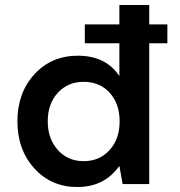

<svg xmlns="http://www.w3.org/2000/svg" viewBox="-20 -740 722 772"><path d="M321 -566V-642H460V-720H580V-642H653V-566H580V0H473L460 -73Q400 12 291 12Q186 12 118 -63Q50 -138 50 -252Q50 -367 118.5 -441.5Q187 -516 293 -516Q406 -516 460 -434V-566ZM316 -92Q380 -92 420.5 -136.5Q461 -181 461 -252Q461 -323 421 -367Q381 -411 316 -411Q253 -411 212.5 -367Q172 -323 172 -252Q172 -182 212.5 -137Q253 -92 316 -92Z"/></svg>

Font: AWOL-DM SemiBold
Style: Regular
Weight: 600
Designer: Colophon Foundry, Jonny Pinhorn, Mikhail Sharanda
Foundry: Colophon Foundry
Version: Version 1.000;Glyphs 3.2.3 (3260)